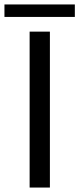

<svg xmlns="http://www.w3.org/2000/svg" viewBox="-91 -842 356 862"><path d="M-71 -766V-822H245V-766ZM42 0V-700H133V0Z"/></svg>

Font: Stick No Bills Medium
Style: Regular
Weight: 500
Version: Version 2.000